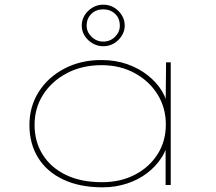

<svg xmlns="http://www.w3.org/2000/svg" viewBox="-20 -792 923 822"><path d="M420 10Q321 10 250.5 -23.5Q180 -57 143 -117Q106 -177 106 -257Q106 -336 146 -399Q186 -462 256 -498.5Q326 -535 414 -535Q475 -535 525.5 -517Q576 -499 614 -468.5Q652 -438 674 -401Q696 -364 699 -327H689L691 -525H711V0H689V-188L702 -203Q697 -157 672.5 -118.5Q648 -80 610 -51Q572 -22 523 -6Q474 10 420 10ZM417 -12Q496 -12 557.5 -44Q619 -76 654.5 -131.5Q690 -187 690 -259Q690 -330 655 -387Q620 -444 557.5 -478.5Q495 -513 415 -513Q331 -513 266 -478.5Q201 -444 164.5 -386.5Q128 -329 128 -257Q128 -186 162.5 -130.5Q197 -75 261.5 -43.5Q326 -12 417 -12ZM422 -594Q398 -594 377 -606Q356 -618 343 -638Q330 -658 330 -682Q330 -707 342.5 -727Q355 -747 376 -759.5Q397 -772 422 -772Q448 -772 468.5 -759.5Q489 -747 501.5 -727Q514 -707 514 -682Q514 -659 501 -638.5Q488 -618 467.5 -606Q447 -594 422 -594ZM422 -614Q452 -614 472.5 -634.5Q493 -655 493 -682Q493 -714 472.5 -733Q452 -752 422 -752Q391 -752 371 -732.5Q351 -713 351 -682Q351 -655 372 -634.5Q393 -614 422 -614Z"/></svg>

Font: Lexend Tera Thin
Style: Regular
Weight: 250
Version: Version 1.007